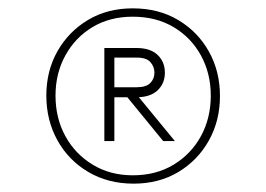

<svg xmlns="http://www.w3.org/2000/svg" viewBox="-20 -706 638 460"><path d="M300 -266Q239 -266 191.5 -294Q144 -322 117.5 -370Q91 -418 91 -477Q91 -536 117.5 -583Q144 -630 190.5 -658Q237 -686 298 -686Q360 -686 407 -658Q454 -630 480.5 -582.5Q507 -535 507 -476Q507 -417 480.5 -369.5Q454 -322 407.5 -294Q361 -266 300 -266ZM298 -286Q354 -286 396 -311.5Q438 -337 461.5 -380Q485 -423 485 -477Q485 -530 461.5 -573Q438 -616 396 -641Q354 -666 298 -666Q243 -666 201.5 -641Q160 -616 136.5 -573Q113 -530 113 -477Q113 -423 136.5 -380Q160 -337 202 -311.5Q244 -286 298 -286ZM235 -473V-497H308Q330 -497 340 -507Q350 -517 350 -532Q350 -546 340.5 -557Q331 -568 308 -568H235V-591H307Q340 -591 357.5 -574.5Q375 -558 375 -532Q375 -506 357.5 -489.5Q340 -473 307 -473ZM230 -368V-591H254V-368ZM371 -368 281 -478 307 -480 399 -368Z"/></svg>

Font: Outfit Thin
Style: Regular
Weight: 100
Designer: Rodrigo Fuenzalida
Foundry: fragTYPE
Version: Version 1.000